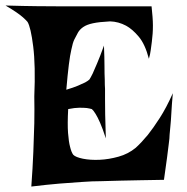

<svg xmlns="http://www.w3.org/2000/svg" viewBox="-60 -687 678 697"><path d="M-40 -667Q28.3 -665 73.7 -664.6Q119.1 -664.1 147.5 -664.1H199.2H490.2Q492.2 -644.5 493.7 -626.5Q495.1 -608.4 495.1 -594.7Q495.1 -578.1 494.1 -564.5Q493.2 -550.8 491.2 -535.2Q489.3 -521.5 487.3 -505.9Q485.4 -490.2 480.5 -473.6Q466.8 -526.4 443.8 -553.7Q420.9 -581.1 397.5 -593.8Q370.1 -608.4 339.8 -609.4Q299.8 -607.4 277.3 -602.5Q254.9 -597.7 242.2 -588.9Q229.5 -580.1 223.1 -568.8Q216.8 -557.6 210 -543.9Q204.1 -532.2 199.2 -507.8Q194.3 -487.3 189.9 -452.1Q185.5 -417 180.7 -361.3Q207 -369.1 223.1 -376Q239.3 -382.8 249 -387.7Q259.8 -393.6 264.6 -398.4Q268.6 -404.3 276.4 -419.9Q282.2 -433.6 292.5 -457Q302.7 -480.5 317.4 -521.5Q319.3 -476.6 319.3 -446.8Q319.3 -417 320.3 -398.4Q320.3 -377 321.3 -364.3V-327.1Q321.3 -306.6 321.8 -272Q322.3 -237.3 324.2 -184.6Q312.5 -220.7 303.2 -241.7Q293.9 -262.7 287.1 -273.4Q279.3 -286.1 273.4 -291Q266.6 -293 254.9 -294.9Q244.1 -295.9 228 -295.9Q211.9 -295.9 187.5 -291Q184.6 -237.3 187 -204.6Q189.5 -171.9 194.3 -154.3Q199.2 -133.8 206.1 -125Q214.8 -116.2 241.2 -110.8Q267.6 -105.5 301.3 -106.9Q335 -108.4 370.1 -118.2Q405.3 -127.9 432.6 -150.4Q453.1 -168.9 476.6 -197.3Q496.1 -221.7 520 -258.8Q543.9 -295.9 567.4 -348.6Q563.5 -304.7 562 -275.9Q560.5 -247.1 558.6 -229.5Q556.6 -209 555.7 -198.2Q555.7 -186.5 552.7 -165Q550.8 -146.5 546.4 -114.7Q542 -83 535.2 -34.2Q489.3 -33.2 448.2 -32.7Q407.2 -32.2 376 -31.2Q338.9 -30.3 307.6 -29.3Q275.4 -29.3 236.3 -26.4Q202.1 -24.4 155.8 -20.5Q109.4 -16.6 53.7 -9.8Q58.6 -76.2 61 -135.3Q63.5 -194.3 64.5 -239.3Q65.4 -292 64.5 -336.9Q69.3 -449.2 60.5 -518.6Q51.8 -587.9 40 -607.4Q34.2 -614.3 23.4 -624Q14.6 -631.8 -1 -642.6Q-16.6 -653.3 -40 -667Z"/></svg>

Font: Lakki Reddy
Style: Regular
Weight: 400
Designer: Appaji Ambarisha Darbha
Version: Version 1.0.4; ttfautohint (v1.2.42-39fb)